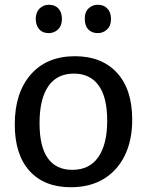

<svg xmlns="http://www.w3.org/2000/svg" viewBox="-20 -776 616 806"><path d="M295 -540Q407 -540 471 -470.5Q535 -401 535 -274Q535 -187 504 -123.5Q473 -60 415.5 -25Q358 10 277 10Q166 10 104 -58.5Q42 -127 42 -254Q42 -386 109 -463Q176 -540 295 -540ZM290 -467Q219 -467 182.5 -413.5Q146 -360 146 -259Q146 -160 181 -111.5Q216 -63 283 -63Q356 -63 393 -117Q430 -171 430 -269Q430 -368 394 -417.5Q358 -467 290 -467ZM391 -637Q365 -637 350.5 -652.5Q336 -668 336 -696Q335 -724 351 -740Q367 -756 391 -756Q416 -756 431 -740Q446 -724 446 -696Q446 -668 429.5 -652.5Q413 -637 391 -637ZM185 -637Q159 -637 145 -652.5Q131 -668 130 -696Q130 -724 146 -740Q162 -756 185 -756Q211 -756 225.5 -740Q240 -724 240 -696Q240 -668 223.5 -652.5Q207 -637 185 -637Z"/></svg>

Font: Bitter Medium
Style: Regular
Weight: 500
Designer: Sol Matas, and Bitter project Authors
Foundry: Sol Matas
Version: Version 2.001